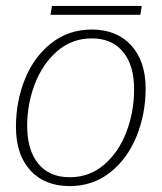

<svg xmlns="http://www.w3.org/2000/svg" viewBox="-20 -620 547 650"><path d="M34 -190Q34 -278 65 -353.5Q96 -429 154.5 -474.5Q213 -520 291 -520Q375 -520 424 -466.5Q473 -413 473 -321Q473 -234 442 -158Q411 -82 352.5 -36Q294 10 216 10Q131 10 82.5 -43.5Q34 -97 34 -190ZM434 -318Q434 -399 396.5 -444.5Q359 -490 291 -490Q224 -490 174.5 -447.5Q125 -405 98.5 -337Q72 -269 72 -194Q72 -112 109.5 -66Q147 -20 216 -20Q283 -20 332.5 -62.5Q382 -105 408 -173.5Q434 -242 434 -318ZM156 -600H460L455 -570H151Z"/></svg>

Font: Thasadith
Style: Italic
Weight: 400
Italic angle: -9°
Designer: Cadson Demak Co.,Ltd.
Foundry: Cadson Demak Co.,Ltd.
Version: Version 1.000; ttfautohint (v1.6)